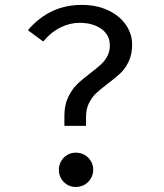

<svg xmlns="http://www.w3.org/2000/svg" viewBox="-20 -737 655 769"><path d="M509.2 -559.5Q509.2 -520 495.9 -491.5Q482.6 -463.1 463.1 -444.4Q443.6 -425.6 411.8 -402.1Q382.1 -379.5 365.1 -363.6Q348.2 -347.7 336.4 -324.1Q324.6 -300.5 324.6 -268.2V-232.8H237.9V-273.3Q237.9 -315.9 252.6 -346.9Q267.2 -377.9 287.9 -398.5Q308.7 -419 342.1 -444.1Q368.7 -464.6 384.1 -478.7Q399.5 -492.8 409.7 -511.8Q420 -530.8 420 -554.4Q420 -596.9 385.9 -621.3Q351.8 -645.6 298.5 -645.6Q260 -645.6 222.1 -626.9Q184.1 -608.2 153.3 -570.8L91.8 -615.9Q177.9 -717.4 307.2 -717.4Q367.7 -717.4 413.8 -695.4Q460 -673.3 484.6 -636.9Q509.2 -600.5 509.2 -559.5ZM353.3 -57.4Q353.3 -38.5 344.1 -22.6Q334.9 -6.7 319 2.6Q303.1 11.8 283.6 11.8Q254.9 11.8 235.4 -8.2Q215.9 -28.2 215.9 -57.4Q215.9 -75.9 224.9 -91.5Q233.8 -107.2 249.2 -116.4Q264.6 -125.6 283.6 -125.6Q303.1 -125.6 319 -116.4Q334.9 -107.2 344.1 -91.5Q353.3 -75.9 353.3 -57.4Z"/></svg>

Font: Fira Code
Style: Regular
Weight: 400
Designer: Carrois Corporate, Edenspiekermann AG, Nikita Prokopov
Foundry: Carrois Corporate, Edenspiekermann AG, Nikita Prokopov
Version: Version 5.002